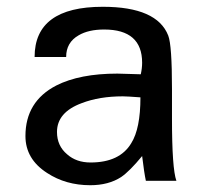

<svg xmlns="http://www.w3.org/2000/svg" viewBox="-20 -533 605 566"><path d="M500 0H410Q405 -23 399 -73Q362 -28 337 -11Q300 13 246 13Q174 13 119 -23Q55 -64 55 -132Q55 -234 146 -281Q215 -316 326 -316Q338 -316 361.5 -315Q385 -314 395 -314Q399 -332 399 -348Q399 -446 287 -446Q241 -446 212 -429Q175 -408 175 -365H82Q82 -513 283 -513Q443 -513 476 -428Q487 -400 487 -270V-183Q487 -36 500 0ZM394 -246Q354 -249 342 -249Q273 -249 221 -229Q148 -202 148 -144Q148 -103 178 -78Q205 -54 247 -54Q333 -54 367 -111Q394 -154 394 -246Z"/></svg>

Font: Mingzat
Style: Regular
Weight: 400
Designer: Jason Glavy (Lepcha), Lorna Priest (Lepcha additions), Walt Agee (Sophia), Victor Gaultney (Sophia)
Foundry: SIL International
Version: Version 0.100